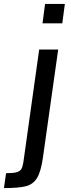

<svg xmlns="http://www.w3.org/2000/svg" viewBox="-107 -763 362 980"><path d="M110 -644 123 -743H224L211 -644ZM-76 121Q-39 121 -22 116Q-5 111 1.5 100.5Q8 90 12 67L93 -510H190L112 42Q102 113 82 145.5Q62 178 25.5 187.5Q-11 197 -87 197Z"/></svg>

Font: Assailand Medium
Style: Italic
Weight: 500
Italic angle: -8°
Designer: Hector Gatti with collaboration of the Omnibus-Type team
Foundry: Omnibus-Type
Version: Version 0.072;October 19, 2019;FontCreator 12.0.0.2547 64-bi